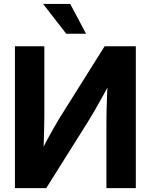

<svg xmlns="http://www.w3.org/2000/svg" viewBox="-20 -965 773 985"><path d="M676.8 0H525.9V-336.9Q525.9 -358.4 526.6 -394.8Q527.3 -431.2 529.3 -478.8Q531.2 -526.4 534.2 -579.6L558.6 -566.4Q531.7 -516.1 507.8 -472.7Q483.9 -429.2 463.9 -395Q443.8 -360.8 428.7 -336.4L217.3 0H56.6V-727.5H207.5V-370.1Q207.5 -345.7 206.5 -305.4Q205.6 -265.1 204.1 -221.4Q202.6 -177.7 200.2 -142.6L183.6 -172.9Q200.7 -208 219.2 -242.7Q237.8 -277.3 254.9 -307.1Q272 -336.9 283.7 -356.4L516.6 -727.5H676.8ZM319.8 -792 201.2 -944.8H340.3L421.4 -792Z"/></svg>

Font: Inter 28pt
Style: Bold
Weight: 700
Designer: Rasmus Andersson
Foundry: rsms
Version: Version 4.001;git-66647c0bb